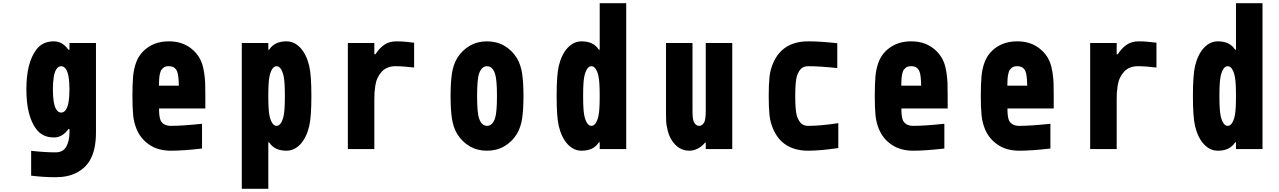

<svg xmlns="http://www.w3.org/2000/svg" viewBox="-20 -937 8040 1207"><path d="M416.7 -125.7H410.2Q372.4 -72.9 319 -72.9Q246.7 -72.9 207.7 -125.7Q145.8 -208.3 145.8 -375Q145.8 -541.7 207.7 -624.3Q246.7 -677.1 319 -677.1Q372.4 -677.1 410.2 -624.3H416.7V-666.7H583.3V-104.2Q583.3 7.2 543.6 73.6Q514.3 121.7 460.3 149.4Q406.2 177.1 329.4 177.1Q253.9 177.1 175.8 167.3V11.1Q263.7 20.8 329.4 20.8Q376.3 20.8 396.5 -15Q416.7 -50.8 416.7 -104.2ZM334 -248.7Q346.4 -229.2 364.6 -229.2Q382.8 -229.2 395.2 -248.7Q416.7 -281.9 416.7 -375Q416.7 -468.1 395.2 -501.3Q382.8 -520.8 364.6 -520.8Q346.4 -520.8 334 -501.3Q312.5 -468.1 312.5 -375Q312.5 -281.9 334 -248.7Z M1041.7 -677.1Q1117.2 -677.1 1170.6 -640.3Q1224 -603.5 1246.7 -546.2Q1257.8 -518.2 1263.3 -480.5Q1268.9 -442.7 1269.9 -413.7Q1270.8 -384.8 1270.8 -333.3V-255.2H979.8Q979.8 -201.8 989.6 -180.3Q1006.5 -145.8 1054.7 -145.8Q1125.7 -145.8 1250 -158.9V-3.3Q1131.5 10.4 1054.7 10.4Q974 10.4 918.6 -27.3Q863.3 -65.1 838.5 -125.7Q821.6 -166.7 817.1 -213.5Q812.5 -260.4 812.5 -333.3Q812.5 -408.2 816.7 -456.7Q821 -505.2 836.6 -546.2Q858.1 -604.2 911.8 -640.6Q965.5 -677.1 1041.7 -677.1ZM1041.7 -520.8Q1030.6 -520.8 1021.5 -518.6Q1012.4 -516.3 1006.2 -510.1Q1000 -503.9 995.4 -499Q990.9 -494.1 988 -482.7Q985 -471.4 983.4 -464.8Q981.8 -458.3 980.8 -443Q979.8 -427.7 979.8 -421.5Q979.8 -415.4 979.2 -398.4H1104.2Q1102.9 -465.5 1093.8 -487Q1080.7 -520.8 1041.7 -520.8Z M1780.6 -677.1Q1830.1 -677.1 1868.2 -636.4Q1906.2 -595.7 1923.8 -522.8Q1937.5 -464.2 1937.5 -333.3Q1937.5 -202.5 1923.8 -143.9Q1906.2 -71 1868.2 -30.3Q1830.1 10.4 1780.6 10.4Q1705.1 10.4 1671.9 -42.3H1666.7V250H1500V-666.7H1666.7V-624.3H1671.9Q1705.1 -677.1 1780.6 -677.1ZM1673.2 -451.2Q1666.7 -416 1666.7 -333.3Q1666.7 -250.7 1673.2 -215.5Q1678.4 -185.5 1690.1 -165.7Q1701.8 -145.8 1718.8 -145.8Q1735.7 -145.8 1747.4 -165.7Q1759.1 -185.5 1764.3 -215.5Q1770.8 -250.7 1770.8 -333.3Q1770.8 -416 1764.3 -451.2Q1759.1 -481.1 1747.4 -501Q1735.7 -520.8 1718.8 -520.8Q1701.8 -520.8 1690.1 -501Q1678.4 -481.1 1673.2 -451.2Z M2466.1 -520.8Q2412.1 -520.8 2379.6 -486.3Q2363.3 -468.1 2353.2 -446.3Q2343.1 -424.5 2339.2 -397.5Q2335.3 -370.4 2334.3 -353.8Q2333.3 -337.2 2333.3 -309.2V0H2166.7V-666.7H2333.3V-595.7H2339.8Q2365.9 -635.4 2396.8 -656.2Q2427.7 -677.1 2472.7 -677.1Q2518.2 -677.1 2583.3 -668.6V-512.4Q2514.3 -520.8 2466.1 -520.8Z M3228.5 -572.9Q3253.9 -531.2 3262.4 -474.3Q3270.8 -417.3 3270.8 -333.3Q3270.8 -249.3 3262.4 -192.4Q3253.9 -135.4 3228.5 -93.8Q3197.9 -44.9 3150.1 -17.3Q3102.2 10.4 3041.7 10.4Q2981.1 10.4 2933.3 -17.3Q2885.4 -44.9 2854.8 -93.8Q2829.4 -135.4 2821 -192.4Q2812.5 -249.3 2812.5 -333.3Q2812.5 -417.3 2821 -474.3Q2829.4 -531.2 2854.8 -572.9Q2885.4 -621.7 2933.3 -649.4Q2981.1 -677.1 3041.7 -677.1Q3102.2 -677.1 3150.1 -649.4Q3197.9 -621.7 3228.5 -572.9ZM2992.2 -475.9Q2979.2 -440.1 2979.2 -333.3Q2979.2 -226.6 2992.2 -190.8Q3008.5 -145.8 3041.7 -145.8Q3074.9 -145.8 3091.1 -190.8Q3104.2 -226.6 3104.2 -333.3Q3104.2 -440.1 3091.1 -475.9Q3074.9 -520.8 3041.7 -520.8Q3008.5 -520.8 2992.2 -475.9Z M3636.1 -677.1Q3711.6 -677.1 3744.8 -624.3H3750V-916.7H3916.7V0H3750V-42.3H3744.8Q3711.6 10.4 3636.1 10.4Q3586.6 10.4 3548.5 -30.3Q3510.4 -71 3492.8 -143.9Q3479.2 -202.5 3479.2 -333.3Q3479.2 -464.2 3492.8 -522.8Q3510.4 -595.7 3548.5 -636.4Q3586.6 -677.1 3636.1 -677.1ZM3652.3 -451.2Q3645.8 -416 3645.8 -333.3Q3645.8 -250.7 3652.3 -215.5Q3657.6 -185.5 3669.3 -165.7Q3681 -145.8 3697.9 -145.8Q3714.8 -145.8 3726.6 -165.7Q3738.3 -185.5 3743.5 -215.5Q3750 -250.7 3750 -333.3Q3750 -416 3743.5 -451.2Q3738.3 -481.1 3726.6 -501Q3714.8 -520.8 3697.9 -520.8Q3681 -520.8 3669.3 -501Q3657.6 -481.1 3652.3 -451.2Z M4313.2 10.4Q4243.5 10.4 4200.5 -59.2Q4184.9 -85.3 4176.8 -119.1Q4168.6 -153 4167.6 -175.5Q4166.7 -197.9 4166.7 -238.9V-666.7H4333.3V-238.9Q4333.3 -186.2 4343.1 -168Q4355.5 -145.8 4375 -145.8Q4394.5 -145.8 4406.9 -168Q4416.7 -186.2 4416.7 -238.9V-666.7H4583.3V0H4416.7V-40.4H4412.1Q4393.9 -16.9 4367.2 -3.3Q4340.5 10.4 4313.2 10.4Z M4840.5 -541Q4899.7 -677.1 5061.2 -677.1Q5134.8 -677.1 5243.5 -665.4V-509.1Q5133.5 -520.8 5061.2 -520.8Q5033.2 -520.8 5016.9 -505.9Q5000.7 -490.9 4990.2 -460.3Q4979.2 -426.4 4979.2 -333.3Q4979.2 -240.2 4990.2 -206.4Q5000.7 -175.8 5016.9 -160.8Q5033.2 -145.8 5061.2 -145.8Q5137.4 -145.8 5250 -162.8V-6.5Q5138 10.4 5061.2 10.4Q4899.7 10.4 4840.5 -125.7Q4822.3 -166.7 4817.4 -213.5Q4812.5 -260.4 4812.5 -333.3Q4812.5 -406.2 4817.4 -453.1Q4822.3 -500 4840.5 -541Z M5708.3 -677.1Q5783.9 -677.1 5837.2 -640.3Q5890.6 -603.5 5913.4 -546.2Q5924.5 -518.2 5930 -480.5Q5935.5 -442.7 5936.5 -413.7Q5937.5 -384.8 5937.5 -333.3V-255.2H5646.5Q5646.5 -201.8 5656.2 -180.3Q5673.2 -145.8 5721.4 -145.8Q5792.3 -145.8 5916.7 -158.9V-3.3Q5798.2 10.4 5721.4 10.4Q5640.6 10.4 5585.3 -27.3Q5529.9 -65.1 5505.2 -125.7Q5488.3 -166.7 5483.7 -213.5Q5479.2 -260.4 5479.2 -333.3Q5479.2 -408.2 5483.4 -456.7Q5487.6 -505.2 5503.3 -546.2Q5524.7 -604.2 5578.5 -640.6Q5632.2 -677.1 5708.3 -677.1ZM5708.3 -520.8Q5697.3 -520.8 5688.2 -518.6Q5679 -516.3 5672.9 -510.1Q5666.7 -503.9 5662.1 -499Q5657.6 -494.1 5654.6 -482.7Q5651.7 -471.4 5650.1 -464.8Q5648.4 -458.3 5647.5 -443Q5646.5 -427.7 5646.5 -421.5Q5646.5 -415.4 5645.8 -398.4H5770.8Q5769.5 -465.5 5760.4 -487Q5747.4 -520.8 5708.3 -520.8Z M6375 -677.1Q6450.5 -677.1 6503.9 -640.3Q6557.3 -603.5 6580.1 -546.2Q6591.1 -518.2 6596.7 -480.5Q6602.2 -442.7 6603.2 -413.7Q6604.2 -384.8 6604.2 -333.3V-255.2H6313.2Q6313.2 -201.8 6322.9 -180.3Q6339.8 -145.8 6388 -145.8Q6459 -145.8 6583.3 -158.9V-3.3Q6464.8 10.4 6388 10.4Q6307.3 10.4 6252 -27.3Q6196.6 -65.1 6171.9 -125.7Q6154.9 -166.7 6150.4 -213.5Q6145.8 -260.4 6145.8 -333.3Q6145.8 -408.2 6150.1 -456.7Q6154.3 -505.2 6169.9 -546.2Q6191.4 -604.2 6245.1 -640.6Q6298.8 -677.1 6375 -677.1ZM6375 -520.8Q6363.9 -520.8 6354.8 -518.6Q6345.7 -516.3 6339.5 -510.1Q6333.3 -503.9 6328.8 -499Q6324.2 -494.1 6321.3 -482.7Q6318.4 -471.4 6316.7 -464.8Q6315.1 -458.3 6314.1 -443Q6313.2 -427.7 6313.2 -421.5Q6313.2 -415.4 6312.5 -398.4H6437.5Q6436.2 -465.5 6427.1 -487Q6414.1 -520.8 6375 -520.8Z M7132.8 -520.8Q7078.8 -520.8 7046.2 -486.3Q7029.9 -468.1 7019.9 -446.3Q7009.8 -424.5 7005.9 -397.5Q7002 -370.4 7001 -353.8Q7000 -337.2 7000 -309.2V0H6833.3V-666.7H7000V-595.7H7006.5Q7032.6 -635.4 7063.5 -656.2Q7094.4 -677.1 7139.3 -677.1Q7184.9 -677.1 7250 -668.6V-512.4Q7181 -520.8 7132.8 -520.8Z M7636.1 -677.1Q7711.6 -677.1 7744.8 -624.3H7750V-916.7H7916.7V0H7750V-42.3H7744.8Q7711.6 10.4 7636.1 10.4Q7586.6 10.4 7548.5 -30.3Q7510.4 -71 7492.8 -143.9Q7479.2 -202.5 7479.2 -333.3Q7479.2 -464.2 7492.8 -522.8Q7510.4 -595.7 7548.5 -636.4Q7586.6 -677.1 7636.1 -677.1ZM7652.3 -451.2Q7645.8 -416 7645.8 -333.3Q7645.8 -250.7 7652.3 -215.5Q7657.6 -185.5 7669.3 -165.7Q7681 -145.8 7697.9 -145.8Q7714.8 -145.8 7726.6 -165.7Q7738.3 -185.5 7743.5 -215.5Q7750 -250.7 7750 -333.3Q7750 -416 7743.5 -451.2Q7738.3 -481.1 7726.6 -501Q7714.8 -520.8 7697.9 -520.8Q7681 -520.8 7669.3 -501Q7657.6 -481.1 7652.3 -451.2Z"/></svg>

Font: Monoid
Style: Bold
Weight: 700
Width: 4
Designer: Andreas Larsen (@larsenwork)
Version: Version 0.61